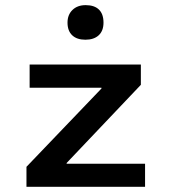

<svg xmlns="http://www.w3.org/2000/svg" viewBox="-20 -720 654 740"><path d="M240.2 -632.8Q240.2 -663.1 259.3 -681.6Q278.3 -700.2 310.1 -700.2Q343.8 -700.2 361.3 -683.1Q378.9 -666 378.9 -632.8Q378.9 -601.1 360.4 -584Q341.8 -566.9 309.1 -566.9Q276.4 -566.9 258.3 -584Q240.2 -601.1 240.2 -632.8ZM82 0V-77.1L371.1 -378.9V-381.8H94.2V-471.2H522.9V-393.1L236.8 -91.8V-88.9H539.1V0Z"/></svg>

Font: IntelOne Mono Medium
Style: Regular
Weight: 500
Designer: Fred Shallcrass
Foundry: Frere-Jones Type LLC
Version: Version 1.200;hotconv 1.1.0;makeotfexe 2.6.0;FJTRelease1.2